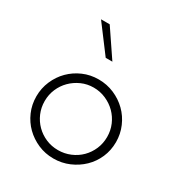

<svg xmlns="http://www.w3.org/2000/svg" viewBox="-151 -714 767 823"><g transform="rotate(30 232.5 -302.5)"><path d="M36 -188Q36 -228 51.5 -264Q67 -300 93.5 -326.5Q120 -353 155.5 -368.5Q191 -384 232 -384Q273 -384 309 -368.5Q345 -353 372 -326.5Q399 -300 414.5 -264Q430 -228 430 -188Q430 -147 414.5 -111.5Q399 -76 372 -50Q345 -24 309 -8.5Q273 7 232 7Q191 7 155.5 -8.5Q120 -24 93.5 -50Q67 -76 51.5 -111.5Q36 -147 36 -188ZM77 -188Q77 -156 89 -128Q101 -100 122 -79Q143 -58 171 -46Q199 -34 231 -34Q263 -34 291.5 -46Q320 -58 341 -79Q362 -100 374 -128Q386 -156 386 -188Q386 -220 374 -248Q362 -276 341 -297Q320 -318 291.5 -330.5Q263 -343 231 -343Q199 -343 171 -330.5Q143 -318 122 -297Q101 -276 89 -248Q77 -220 77 -188ZM154 -612Q177 -579 199 -545.5Q221 -512 244 -479H211Q186 -512 161 -545.5Q136 -579 111 -612Z"/></g></svg>

Font: Josefin Slab
Style: Regular
Weight: 400
Designer: Santiago Orozco
Foundry: Typemade
Version: Version 1.000